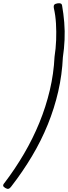

<svg xmlns="http://www.w3.org/2000/svg" viewBox="-37 -1097 424 1197"><path d="M-8 42Q58 -45 113 -139Q168 -233 208.5 -332Q249 -431 273.5 -534.5Q298 -638 303 -743Q311 -794 313 -847Q315 -900 312 -950.5Q309 -1001 299 -1045Q296 -1061 301.5 -1067.5Q307 -1074 321 -1076Q333 -1078 340.5 -1075.5Q348 -1073 350 -1063Q359 -1012 363.5 -957.5Q368 -903 365.5 -848Q363 -793 355 -740Q350 -631 326 -526.5Q302 -422 261 -321Q220 -220 162.5 -123.5Q105 -27 33 66Q24 78 16 80Q8 82 -4 75Q-15 69 -17 61.5Q-19 54 -8 42Z"/></svg>

Font: Playwrite US Trad ExtraLight
Style: Regular
Weight: 250
Designer: Veronika Burian, José Scaglione
Foundry: TypeTogether
Version: Version 1.003